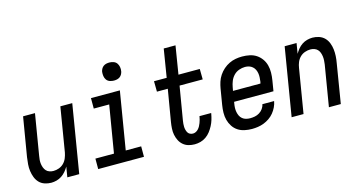

<svg xmlns="http://www.w3.org/2000/svg" viewBox="-79 -1074 2657 1418"><g transform="rotate(-15 1250.0 -365.5)"><path d="M167 8Q141 8 116.5 -0.5Q92 -9 75.5 -26.5Q59 -44 50 -67.5Q41 -91 37.5 -116Q34 -141 36 -167.5Q38 -194 42 -221L92 -520H183L131 -207Q128 -192 127 -176.5Q126 -161 128 -146Q130 -131 135.5 -117Q141 -103 150.5 -92.5Q160 -82 175 -77Q190 -72 205 -72Q226 -72 247 -79.5Q268 -87 284 -103Q300 -119 308.5 -140Q317 -161 321 -182L377 -520H468L382 0H291L304 -79Q294 -61 279.5 -44Q265 -27 247 -15Q229 -3 208 2.5Q187 8 167 8Z M877 0H527V-80H669L729 -440H611V-520H832L759 -80H877ZM809 -601Q793 -601 777.5 -606.5Q762 -612 753 -624.5Q744 -637 741.5 -653.5Q739 -670 741 -687Q743 -698 749 -709Q755 -720 765 -727Q775 -734 786.5 -736.5Q798 -739 810 -739Q826 -739 841.5 -733.5Q857 -728 866 -715.5Q875 -703 878 -686.5Q881 -670 878 -653Q876 -642 870 -631Q864 -620 854 -613Q844 -606 832.5 -603.5Q821 -601 809 -601Z M1264 8Q1239 8 1216.5 1.5Q1194 -5 1176.5 -20Q1159 -35 1148.5 -56Q1138 -77 1133.5 -100Q1129 -123 1130.5 -148Q1132 -173 1136 -197L1177 -440H1094L1093 -520H1190L1225 -735H1315L1280 -520H1443L1444 -440H1267L1224 -184Q1222 -172 1221 -160Q1220 -148 1220.5 -136.5Q1221 -125 1224 -113.5Q1227 -102 1232.5 -92.5Q1238 -83 1248.5 -77.5Q1259 -72 1272 -72Q1283 -72 1294 -77.5Q1305 -83 1313.5 -92.5Q1322 -102 1327.5 -112.5Q1333 -123 1337.5 -134.5Q1342 -146 1345 -157.5Q1348 -169 1350 -180V-184H1440L1439 -177Q1435 -155 1428.5 -133.5Q1422 -112 1411 -91Q1400 -70 1385.5 -51Q1371 -32 1351 -18Q1331 -4 1308.5 2Q1286 8 1264 8Z M1702 8Q1673 8 1645 2Q1617 -4 1594.5 -19Q1572 -34 1557 -57Q1542 -80 1535 -106.5Q1528 -133 1528.5 -162Q1529 -191 1534 -221L1554 -341Q1558 -365 1566 -390Q1574 -415 1589 -437.5Q1604 -460 1624.5 -478Q1645 -496 1669 -507.5Q1693 -519 1718 -523.5Q1743 -528 1768 -528Q1798 -528 1826 -522Q1854 -516 1876.5 -501Q1899 -486 1915 -463.5Q1931 -441 1938 -414Q1945 -387 1944.5 -358Q1944 -329 1939 -299L1926 -220H1625L1623 -207Q1620 -191 1619.5 -174.5Q1619 -158 1622 -142.5Q1625 -127 1631.5 -113.5Q1638 -100 1650 -90Q1662 -80 1677.5 -76Q1693 -72 1709 -72Q1727 -72 1745 -75.5Q1763 -79 1779.5 -89Q1796 -99 1807.5 -115Q1819 -131 1822 -149H1912Q1908 -126 1897.5 -104Q1887 -82 1871.5 -63Q1856 -44 1835.5 -30Q1815 -16 1793 -7.5Q1771 1 1747.5 4.5Q1724 8 1702 8ZM1848 -300 1851 -313Q1853 -329 1854 -345Q1855 -361 1852.5 -376.5Q1850 -392 1843.5 -405.5Q1837 -419 1825.5 -429Q1814 -439 1799.5 -443.5Q1785 -448 1769 -448Q1746 -448 1722.5 -439.5Q1699 -431 1682 -413Q1665 -395 1656 -372.5Q1647 -350 1643 -327L1638 -300Z M2006 0 2092 -520H2183L2170 -441Q2180 -459 2194 -476Q2208 -493 2226 -505Q2244 -517 2265 -522.5Q2286 -528 2306 -528Q2332 -528 2356.5 -519.5Q2381 -511 2398 -493.5Q2415 -476 2424 -452.5Q2433 -429 2436 -404Q2439 -379 2437.5 -352.5Q2436 -326 2431 -299L2382 0H2291L2343 -313Q2345 -328 2346 -343.5Q2347 -359 2345 -374Q2343 -389 2338 -403Q2333 -417 2323 -427.5Q2313 -438 2298.5 -443Q2284 -448 2269 -448Q2248 -448 2226.5 -440.5Q2205 -433 2189 -417Q2173 -401 2164.5 -380Q2156 -359 2153 -338L2097 0Z"/></g></svg>

Font: Iosevka Term Curly Md Obl
Style: Regular
Weight: 500
Italic angle: -9°
Designer: Belleve Invis
Foundry: Belleve Invis
Version: Version 32.3.0